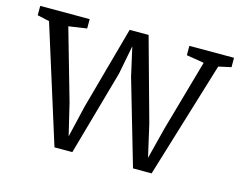

<svg xmlns="http://www.w3.org/2000/svg" viewBox="-86 -680 1016 813"><g transform="rotate(15 422.0 -273.5)"><path d="M49.8 -502 -2.9 -513.7V-554.7H213.9V-513.7L134.3 -502L223.1 -190.9L256.3 -52.2L289.1 -191.9L389.2 -554.7H472.2L572.3 -192.4L604.5 -51.3L640.1 -190.9L728 -501L650.9 -513.7V-554.7H846.7V-513.7L791.5 -501.5L636.2 8.3H554.7L446.3 -364.3L418 -490.2L393.6 -364.3L288.6 8.3H210.4Z"/></g></svg>

Font: MerriweatherLight
Style: Regular
Weight: 300
Designer: Eben Sorkin ( sorkintype@gmail.com )
Foundry: Eben Sorkin
Version: Version 1.055; ttfautohint (v1.4.1)